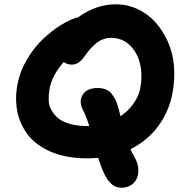

<svg xmlns="http://www.w3.org/2000/svg" viewBox="-20 -774 846 897"><path d="M388.2 -34.2Q338.4 -34.2 294.9 -42.2Q251.5 -50.3 217.8 -64.9Q184.1 -79.6 156.5 -99.6Q128.9 -119.6 110.1 -144.5Q91.3 -169.4 78.6 -197.5Q65.9 -225.6 60.3 -256.3Q54.7 -287.1 55.2 -318.6Q55.7 -350.1 62 -381.8Q73.7 -441.4 106.2 -496.6Q138.7 -551.8 179.9 -590.8Q221.2 -629.9 264.2 -656.7Q307.1 -683.6 345.2 -693.8Q429.7 -753.9 521 -753.9Q574.2 -753.9 622.1 -731.9Q669.9 -710 704.8 -671.4Q739.7 -632.8 763.7 -580.3Q787.6 -527.8 792.7 -467Q797.9 -406.2 786.1 -339.8Q769.5 -252.9 719.2 -184.8Q668.9 -116.7 589.8 -77.1Q594.2 -64.9 608.9 -39.1Q623 -15.1 625.7 10.5Q628.4 36.1 620.6 56.4Q612.8 76.7 593.5 89.8Q574.2 103 547.9 103Q528.3 103 513.4 94.7Q498.5 86.4 481.9 64Q460.4 32.7 439 -36.1Q404.8 -34.2 388.2 -34.2ZM210.9 -356Q206.5 -329.1 207.5 -304.2Q208.5 -279.3 221.2 -257.6Q233.9 -235.8 254.4 -219.7Q274.9 -203.6 309.6 -194.3Q344.2 -185.1 389.2 -185.1H397Q380.9 -236.3 368.2 -258.8Q346.7 -300.3 366.5 -331.5Q386.2 -362.8 436 -362.8Q460.4 -362.8 476.8 -355Q493.2 -347.2 501.2 -336.7Q509.3 -326.2 520 -306.2Q529.3 -289.6 543 -231Q579.6 -255.9 603.5 -289.6Q627.4 -323.2 634.8 -359.9Q646.5 -419.4 634.8 -473.1Q623 -526.9 587.2 -562Q551.3 -597.2 498 -597.2Q463.9 -597.2 434.8 -576.2Q405.8 -555.2 376 -512.2Q359.9 -489.7 346.2 -481Q332.5 -472.2 314.9 -472.2Q294.9 -472.2 277.8 -483.9Q222.7 -422.9 210.9 -356Z"/></svg>

Font: Shantell Sans Irregular Bouncy
Style: Bold Italic
Weight: 700
Italic angle: -11.31°
Designer: Stephen Nixon, Anya Danilova, Shantell Martin
Foundry: Arrow Type
Version: Version 1.006;[9816181b4]